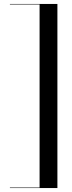

<svg xmlns="http://www.w3.org/2000/svg" viewBox="-20 -800 364 970"><path d="M180 150V-780H270V150ZM30 150V147.5H270V150ZM30 -777.5V-780H270V-777.5Z"/></svg>

Font: Bodoni Moda 72pt
Style: Regular
Weight: 400
Designer: Owen Earl
Foundry: indestructible type
Version: Version 2.005